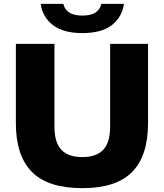

<svg xmlns="http://www.w3.org/2000/svg" viewBox="-20 -968 852 998"><path d="M62.5 -327.5V-740H263V-309.5Q263 -227.5 299 -189.5Q335 -151.5 408 -151.5Q481 -151.5 516.8 -189.5Q552.5 -227.5 552.5 -309.5V-740H749.5V-327.5Q749.5 -158.5 666.8 -74.2Q584 10 408 10Q229.5 10 146 -74.2Q62.5 -158.5 62.5 -327.5ZM191.5 -948H309Q323.5 -887 408 -887Q452.5 -887 476.2 -902.8Q500 -918.5 507 -948H624.5Q614.5 -878.5 560.8 -837.2Q507 -796 408 -796Q309.5 -796 255.5 -837.2Q201.5 -878.5 191.5 -948Z"/></svg>

Font: Encode Sans Semi Expanded ExBd
Style: Regular
Weight: 800
Width: 6
Designer: Multiple Designers
Foundry: Impallari Type
Version: Version 2.000